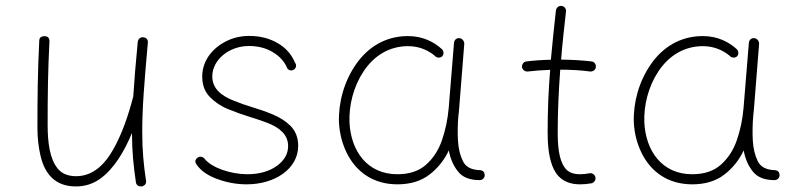

<svg xmlns="http://www.w3.org/2000/svg" viewBox="-20 -632 2793 669"><path d="M495.1 -482.9C496.6 -494.6 488.8 -501.5 479.5 -502C471.2 -503.4 461.4 -497.6 460 -486.3C452.6 -411.6 447.8 -349.1 444.3 -294.9C443.8 -294.4 443.8 -293.5 443.4 -292.5C427.7 -231.9 405.3 -165 374 -110.4C342.8 -55.2 300.8 -18.1 245.6 -18.1C217.8 -18.1 196.3 -26.4 182.1 -43.5C153.3 -77.1 146 -135.3 146 -197.3C146 -301.8 147 -382.8 152.3 -488.3C152.3 -500 146.5 -505.9 134.8 -505.9C122.6 -505.9 116.7 -500 116.7 -488.8C111.3 -380.9 110.4 -286.6 110.4 -186.5C110.4 -151.4 114.3 -118.2 121.6 -87.4C136.7 -24.9 173.3 17.6 244.1 17.6C275.9 17.6 303.7 8.8 328.6 -8.8C377.4 -43.9 413.1 -104 439.9 -168.9C439.9 -105 445.3 -51.8 453.6 3.4C455.1 15.1 466.3 19 475.6 17.1C483.9 15.1 490.7 7.8 488.8 -2.4C480.5 -57.1 475.6 -108.4 475.6 -172.4C475.6 -210.9 477.1 -254.9 480.5 -304.2C483.9 -353.5 488.8 -413.1 495.1 -482.9Z M1004.9 -390.1C1012.2 -395.5 1014.2 -405.8 1007.8 -413.6C996.1 -442.4 976.1 -465.3 947.3 -481.9C918.5 -498.5 885.7 -506.8 848.6 -506.8C818.8 -506.8 792 -500.5 767.1 -487.8C717.3 -462.4 684.6 -418 684.6 -365.7C684.6 -335.9 693.4 -312.5 710.9 -294.4C728.5 -276.4 750 -261.7 775.4 -251.5C800.8 -241.2 825.2 -232.4 849.1 -225.1C869.6 -218.8 890.1 -211.9 911.1 -204.1C952.6 -188 983.9 -164.1 983.9 -123C983.9 -95.7 970.7 -72.8 944.3 -53.7C917.5 -34.7 883.3 -24.9 841.8 -24.9C784.7 -24.9 715.8 -47.4 691.4 -80.6C686 -85.9 676.8 -88.4 668.9 -83C659.7 -76.2 658.2 -68.4 664.6 -59.1C679.2 -37.6 703.1 -20.5 736.8 -8.3C770 3.9 804.2 10.3 839.4 10.3C939.9 10.3 1019 -45.4 1019 -123.5C1019 -151.9 1010.3 -174.8 993.2 -192.4C976.1 -209.5 955.1 -223.1 930.2 -233.4C905.3 -243.7 880.9 -252 857.9 -258.8C836.9 -265.1 815.4 -272.9 794.4 -281.2C751.5 -297.9 719.7 -323.2 719.7 -365.7C719.7 -422.4 776.4 -471.7 847.7 -471.7C879.4 -471.7 907.7 -464.4 931.6 -449.7C955.6 -435.1 972.2 -416 981.4 -393.1C987.8 -385.3 998.5 -384.8 1004.9 -390.1Z M1364.3 -24.9C1259.3 -24.9 1202.6 -106.4 1197.8 -205.1C1195.3 -265.6 1211.9 -331.1 1247.1 -383.8C1282.2 -436.5 1335 -471.2 1401.9 -471.2C1443.4 -471.2 1475.1 -454.6 1495.1 -437.5C1501 -430.2 1513.7 -429.2 1520 -435.1C1527.3 -440.9 1526.9 -453.6 1520.5 -460C1493.2 -485.4 1453.6 -506.3 1401.4 -506.3C1322.8 -506.3 1261.2 -467.3 1220.2 -407.7C1178.7 -348.1 1158.7 -273.9 1161.1 -205.6C1163.1 -167 1172.4 -131.3 1188.5 -98.6C1221.2 -32.7 1280.8 10.3 1364.7 10.3C1409.7 10.3 1446.8 -1 1476.1 -23.4C1504.9 -45.4 1527.8 -73.7 1543.9 -107.9C1548.8 -80.1 1559.1 -55.7 1575.2 -35.2C1590.8 -14.6 1616.2 -4.4 1651.4 -4.4C1661.1 -4.4 1669.4 -12.2 1668.9 -22C1668.5 -32.2 1663.6 -37.6 1653.8 -39.1C1623 -39.6 1602.5 -50.3 1592.8 -70.8C1583 -90.8 1577.1 -115.2 1575.7 -143.1C1574.2 -170.9 1574.7 -198.7 1577.1 -227.1C1578.1 -234.9 1579.1 -242.7 1579.6 -251L1597.7 -479C1598.1 -488.8 1590.3 -498.5 1581.1 -499C1571.3 -500.5 1563.5 -493.2 1562 -483.9L1543.5 -255.9C1540 -216.3 1532.2 -178.7 1520 -143.6C1507.8 -107.9 1488.8 -79.6 1463.9 -57.6C1439 -35.6 1405.8 -24.9 1364.3 -24.9Z M2056.2 -398.4C2057.6 -407.7 2050.3 -417.5 2041 -418C2008.3 -421.9 1972.7 -423.8 1935.1 -424.3C1939.5 -480.5 1945.8 -535.6 1952.1 -591.8C1953.6 -601.1 1946.3 -610.8 1936.5 -611.3C1927.2 -612.8 1918.5 -605.5 1917 -595.7C1910.6 -538.6 1904.8 -481.9 1899.4 -423.8C1870.6 -423.3 1842.3 -421.4 1814.5 -418C1804.7 -417.5 1798.3 -407.7 1798.8 -398.4C1800.3 -388.7 1809.1 -382.3 1818.4 -382.8C1843.3 -385.7 1869.6 -387.7 1897 -388.7C1891.1 -317.9 1888.2 -246.1 1888.2 -173.3C1888.2 -137.7 1890.1 -92.3 1904.3 -54.7C1918 -17.1 1946.8 10.3 2001 10.3C2013.7 10.3 2026.9 9.3 2040.5 6.8C2049.8 4.9 2056.6 -4.4 2054.7 -14.2C2052.7 -23.4 2043.5 -30.3 2034.2 -28.3C2022.9 -25.9 2011.7 -24.9 2001 -24.9C1976.6 -24.9 1959 -32.2 1948.2 -47.4C1926.3 -77.1 1923.3 -126.5 1923.3 -173.3C1923.3 -246.1 1926.8 -317.4 1932.1 -389.2C1970.2 -389.2 2004.9 -387.2 2036.6 -382.8C2045.9 -382.3 2055.7 -388.7 2056.2 -398.4Z M2391.6 -24.9C2286.6 -24.9 2230 -106.4 2225.1 -205.1C2222.7 -265.6 2239.3 -331.1 2274.4 -383.8C2309.6 -436.5 2362.3 -471.2 2429.2 -471.2C2470.7 -471.2 2502.4 -454.6 2522.5 -437.5C2528.3 -430.2 2541 -429.2 2547.4 -435.1C2554.7 -440.9 2554.2 -453.6 2547.9 -460C2520.5 -485.4 2481 -506.3 2428.7 -506.3C2350.1 -506.3 2288.6 -467.3 2247.6 -407.7C2206.1 -348.1 2186 -273.9 2188.5 -205.6C2190.4 -167 2199.7 -131.3 2215.8 -98.6C2248.5 -32.7 2308.1 10.3 2392.1 10.3C2437 10.3 2474.1 -1 2503.4 -23.4C2532.2 -45.4 2555.2 -73.7 2571.3 -107.9C2576.2 -80.1 2586.4 -55.7 2602.5 -35.2C2618.2 -14.6 2643.6 -4.4 2678.7 -4.4C2688.5 -4.4 2696.8 -12.2 2696.3 -22C2695.8 -32.2 2690.9 -37.6 2681.2 -39.1C2650.4 -39.6 2629.9 -50.3 2620.1 -70.8C2610.4 -90.8 2604.5 -115.2 2603 -143.1C2601.6 -170.9 2602.1 -198.7 2604.5 -227.1C2605.5 -234.9 2606.4 -242.7 2606.9 -251L2625 -479C2625.5 -488.8 2617.7 -498.5 2608.4 -499C2598.6 -500.5 2590.8 -493.2 2589.4 -483.9L2570.8 -255.9C2567.4 -216.3 2559.6 -178.7 2547.4 -143.6C2535.2 -107.9 2516.1 -79.6 2491.2 -57.6C2466.3 -35.6 2433.1 -24.9 2391.6 -24.9Z"/></svg>

Font: Mikhak ExtraLight
Style: Regular
Weight: 200
Designer: Amin Abedi
Version: Version 3.2